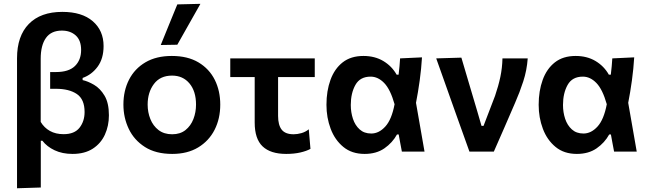

<svg xmlns="http://www.w3.org/2000/svg" viewBox="-20 -810 3467 1026"><path d="M71 196V-498.5Q71 -617.5 134 -682Q197 -746.5 313 -746.5Q418 -746.5 475.8 -696.5Q533.5 -646.5 533.5 -564Q533.5 -497 501.8 -453.8Q470 -410.5 421.5 -393.5V-382Q449.5 -376 482.5 -356.8Q515.5 -337.5 538.8 -298.5Q562 -259.5 562 -194Q562 -137.5 540.5 -90.5Q519 -43.5 475.8 -15.5Q432.5 12.5 367.5 12.5Q313 12.5 271.8 -7Q230.5 -26.5 206.5 -58H198V192ZM320 -93Q378 -93 405 -127.5Q432 -162 432 -211.5Q432 -279.5 390.8 -307.5Q349.5 -335.5 279 -335.5H248V-425H279Q347.5 -425 380.5 -457.2Q413.5 -489.5 413.5 -543Q413.5 -594.5 384.8 -620.5Q356 -646.5 310.5 -646.5Q253.5 -646.5 225.5 -607.2Q197.5 -568 197.5 -495.5V-158.5Q216 -127.5 246.8 -110.2Q277.5 -93 320 -93Z M900.5 12.5Q812.5 12.5 754.5 -24.5Q696.5 -61.5 668 -121.5Q639.5 -181.5 639.5 -251Q639.5 -325.5 669.5 -384.2Q699.5 -443 757.2 -477Q815 -511 898 -511Q983 -511 1040.8 -476.5Q1098.5 -442 1127.8 -383.2Q1157 -324.5 1157 -251Q1157 -176 1126.8 -116.5Q1096.5 -57 1039 -22.2Q981.5 12.5 900.5 12.5ZM900 -92.5Q943 -92.5 971.2 -115Q999.5 -137.5 1013.5 -173.8Q1027.5 -210 1027.5 -251Q1027.5 -322.5 992.5 -364.2Q957.5 -406 899.5 -406Q836 -406 802.5 -361.2Q769 -316.5 769 -251Q769 -210 783.5 -173.8Q798 -137.5 827.2 -115Q856.5 -92.5 900 -92.5ZM839 -569.5Q861 -624 883.2 -678.2Q905.5 -732.5 927.5 -786.5L1051 -789.5Q1019 -733.5 988.5 -679Q958 -624.5 927.5 -571Z M1509.5 12.5Q1425.5 12.5 1383.2 -27.8Q1341 -68 1341 -155V-398H1210.5V-498H1662V-398H1466V-190.5Q1466 -142 1485.2 -117.2Q1504.5 -92.5 1549 -92.5Q1568.5 -92.5 1590.2 -98.5Q1612 -104.5 1630 -119L1639 -14.5Q1618.5 -3 1585 4.8Q1551.5 12.5 1509.5 12.5Z M1928.5 12.5Q1860 12.5 1814.8 -24.8Q1769.5 -62 1747 -121.8Q1724.5 -181.5 1724.5 -250Q1724.5 -324 1746 -383.2Q1767.5 -442.5 1811.2 -476.8Q1855 -511 1922 -511Q1983 -511 2028.5 -483.8Q2074 -456.5 2099.5 -411H2110Q2113 -434 2114.8 -455.5Q2116.5 -477 2118 -498L2235 -503.5Q2231.5 -443.5 2222.8 -380Q2214 -316.5 2203 -260.5Q2214.5 -195.5 2225.8 -130.2Q2237 -65 2248.5 0H2127.5Q2123 -23 2118.8 -46Q2114.5 -69 2110.5 -91.5H2101.5Q2077 -47 2034 -17.2Q1991 12.5 1928.5 12.5ZM1964 -96.5Q2005 -96.5 2039 -133.8Q2073 -171 2088.5 -253Q2066 -332.5 2033 -366.5Q2000 -400.5 1960.5 -400.5Q1904 -400.5 1879.2 -356.2Q1854.5 -312 1854.5 -249Q1854.5 -210 1866 -175.2Q1877.5 -140.5 1901.8 -118.5Q1926 -96.5 1964 -96.5Z M2488.5 0Q2471.5 -47 2454.5 -95Q2437.5 -143 2421 -188.5L2389.5 -277Q2370 -332 2350.2 -387.8Q2330.5 -443.5 2311 -498L2445.5 -502Q2463.5 -442 2486 -365Q2508.5 -288 2529.5 -218.5L2553 -137.5H2564L2625.5 -298Q2643.5 -350.5 2653.8 -399.2Q2664 -448 2665 -498H2800Q2795.5 -434.5 2776.2 -375.2Q2757 -316 2732.5 -260.5Q2704.5 -195.5 2675.8 -129.5Q2647 -63.5 2619 0Z M3062.5 12.5Q2994 12.5 2948.8 -24.8Q2903.5 -62 2881 -121.8Q2858.5 -181.5 2858.5 -250Q2858.5 -324 2880 -383.2Q2901.5 -442.5 2945.2 -476.8Q2989 -511 3056 -511Q3117 -511 3162.5 -483.8Q3208 -456.5 3233.5 -411H3244Q3247 -434 3248.8 -455.5Q3250.5 -477 3252 -498L3369 -503.5Q3365.5 -443.5 3356.8 -380Q3348 -316.5 3337 -260.5Q3348.5 -195.5 3359.8 -130.2Q3371 -65 3382.5 0H3261.5Q3257 -23 3252.8 -46Q3248.5 -69 3244.5 -91.5H3235.5Q3211 -47 3168 -17.2Q3125 12.5 3062.5 12.5ZM3098 -96.5Q3139 -96.5 3173 -133.8Q3207 -171 3222.5 -253Q3200 -332.5 3167 -366.5Q3134 -400.5 3094.5 -400.5Q3038 -400.5 3013.2 -356.2Q2988.5 -312 2988.5 -249Q2988.5 -210 3000 -175.2Q3011.5 -140.5 3035.8 -118.5Q3060 -96.5 3098 -96.5Z"/></svg>

Font: Commissioner SemiBold
Style: Regular
Weight: 600
Designer: Kostas Bartsokas
Foundry: Kostas Bartsokas
Version: Version 1.000; ttfautohint (v1.8.3)